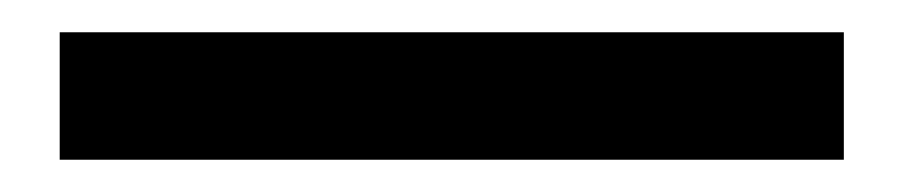

<svg xmlns="http://www.w3.org/2000/svg" viewBox="-20 43 560 119"><path d="M17 142H503V63H17Z"/></svg>

Font: FiraGO Unicode
Style: Regular
Weight: 400
Designer: bBox Type
Foundry: bBox Type GmbH
Version: Version 1.001;PS 001.001;hotconv 1.0.88;makeotf.lib2.5.64775